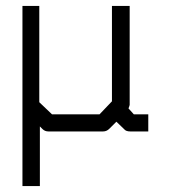

<svg xmlns="http://www.w3.org/2000/svg" viewBox="-20 -496 580 650"><path d="M56 -476H113V-150L156 -109H317L359 -153V-476H419V-141Q419 -139 415 -129L433 -109H482V-51H421Q406 -51 400 -59L374 -84L350 -60Q341 -51 329 -51H144Q132 -51 124 -59L115 -68V134H56Z"/></svg>

Font: IBM 3270
Style: Regular
Weight: 400
Monospace: yes
Version: Version 2.3.1